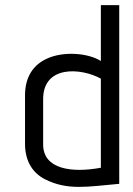

<svg xmlns="http://www.w3.org/2000/svg" viewBox="-20 -720 522 752"><path d="M78 -157C78 -85 111 -41 156 -18C245 27 322 11 447 0V-700H375V-481C327 -512 229 -521 163 -490C113 -467 78 -422 78 -346ZM375 -63C261 -42 149 -57 149 -154V-332C149 -465 297 -455 375 -412Z"/></svg>

Font: Advent Pro
Style: Medium
Weight: 500
Designer: Andreas Kalpakidis
Foundry: Andreas Kalpakidis
Version: Version 2.002 2008